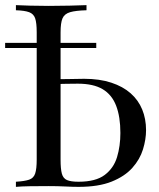

<svg xmlns="http://www.w3.org/2000/svg" viewBox="-20 -728 620 748"><path d="M0 -541V-561H355V-541ZM317 -708V-688Q275 -687 253 -680.5Q231 -674 223.5 -656.5Q216 -639 216 -602V-106Q216 -70 221 -51.5Q226 -33 241 -26.5Q256 -20 286 -20Q353 -20 388 -46.5Q423 -73 436 -116Q449 -159 449 -210Q449 -273 432.5 -316Q416 -359 380 -380.5Q344 -402 283 -402Q262 -402 237.5 -401.5Q213 -401 191.5 -400.5Q170 -400 159 -400L157 -419Q204 -419 247 -420Q290 -421 308 -421Q368 -421 413.5 -406Q459 -391 489 -364.5Q519 -338 534 -301.5Q549 -265 549 -221Q549 -185 537 -146Q525 -107 495.5 -74Q466 -41 415 -20.5Q364 0 286 0Q263 0 234 -1.5Q205 -3 170 -3Q131 -3 97 -2.5Q63 -2 42 0V-20Q76 -22 93.5 -28Q111 -34 117 -52Q123 -70 123 -106V-602Q123 -639 117 -656.5Q111 -674 93.5 -680.5Q76 -687 42 -688V-708Q63 -707 97 -706Q131 -705 170 -705Q211 -705 251 -706Q291 -707 317 -708Z"/></svg>

Font: Playfair Display
Style: Regular
Weight: 400
Designer: Claus Eggers Sørensen
Foundry: Claus Eggers Sørensen
Version: Version 1.203